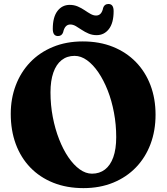

<svg xmlns="http://www.w3.org/2000/svg" viewBox="-20 -926 836 964"><path d="M395.5 -718Q479.5 -718 546.8 -691Q614 -664 662 -614.8Q710 -565.5 735.5 -498.2Q761 -431 761 -350Q761 -270 735.8 -202.8Q710.5 -135.5 663 -86Q615.5 -36.5 548.5 -9Q481.5 18.5 399 18.5Q315 18.5 247.5 -8.5Q180 -35.5 132.2 -85Q84.5 -134.5 59.2 -202.8Q34 -271 34 -354.5Q34 -431 59 -497.2Q84 -563.5 131.2 -613Q178.5 -662.5 245.5 -690.2Q312.5 -718 395.5 -718ZM563.5 -237.5Q563.5 -300.5 552.2 -360.5Q541 -420.5 520.8 -472Q500.5 -523.5 474 -562.5Q447.5 -601.5 417 -623.5Q386.5 -645.5 354.5 -645.5Q316.5 -645.5 289.2 -624Q262 -602.5 247.8 -561.5Q233.5 -520.5 233.5 -462.5Q233.5 -398.5 245 -338.5Q256.5 -278.5 276.8 -226.8Q297 -175 323.5 -136.2Q350 -97.5 380.2 -75.8Q410.5 -54 442 -54Q479.5 -54 506.8 -74.8Q534 -95.5 548.8 -136.5Q563.5 -177.5 563.5 -237.5ZM465 -749.5Q443.5 -749.5 424.8 -757.5Q406 -765.5 390.2 -776.2Q374.5 -787 360.5 -795Q346.5 -803 333 -803Q305.5 -803 297 -764Q290.5 -745 271 -745Q245 -745 245 -781Q245 -840 268.5 -870.8Q292 -901.5 330 -901.5Q352 -901.5 370.5 -893.5Q389 -885.5 404.8 -874.8Q420.5 -864 434.8 -856Q449 -848 462.5 -848Q490.5 -848 498 -887Q504.5 -906 524.5 -906Q550.5 -906 550.5 -870Q550.5 -811 526.8 -780.2Q503 -749.5 465 -749.5Z"/></svg>

Font: Fraunces 28pt Soft Wonky
Style: Bold
Weight: 700
Version: Version 1.000;[b76b70a41]